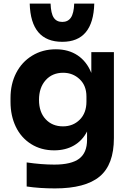

<svg xmlns="http://www.w3.org/2000/svg" viewBox="-20 -841 726 1079"><path d="M330.1 -606Q152.8 -606 147 -820.8H264.2Q266.1 -765.6 282 -741.7Q297.9 -717.8 330.1 -717.8Q361.8 -717.8 378.4 -741.9Q395 -766.1 397 -820.8H509.8Q503.9 -606 330.1 -606ZM289.1 217.8Q202.1 217.8 129.9 207V71.8Q213.4 84 285.2 84Q381.3 84 425.3 50.5Q469.2 17.1 469.2 -55.2V-102.1Q442.9 -50.8 395.5 -23.4Q348.1 3.9 284.2 3.9Q210.9 3.9 154.5 -31.7Q98.1 -67.4 68.6 -129.2Q39.1 -190.9 39.1 -268.1V-291Q39.1 -368.7 70.8 -430.7Q102.5 -492.7 160.9 -528.3Q219.2 -564 293.9 -564Q365.2 -564 416.3 -529.8Q467.3 -495.6 493.2 -431.2V-547.9H620.1V-64.9Q620.1 84.5 539.8 151.1Q459.5 217.8 289.1 217.8ZM334 -130.9Q390.6 -130.9 428.2 -168.5Q465.8 -206.1 465.8 -270V-298.8Q465.8 -359.9 427.5 -396Q389.2 -432.1 335 -432.1Q273.9 -432.1 236.6 -390.4Q199.2 -348.6 199.2 -279.8Q199.2 -210.9 236.6 -170.9Q273.9 -130.9 334 -130.9Z"/></svg>

Font: Sora
Style: Bold
Weight: 700
Designer: Jonathan Barnbrook, Julián Moncada
Foundry: Barnbrook Fonts
Version: Version 2.000